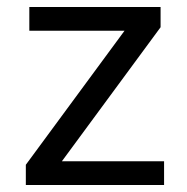

<svg xmlns="http://www.w3.org/2000/svg" viewBox="-20 -530 536 550"><path d="M54 0V-58L364 -479L394 -442H64V-510H440V-452L130 -31L100 -68H450V0Z"/></svg>

Font: Instrument Sans
Style: Regular
Weight: 400
Designer: Rodrigo Fuenzalida
Foundry: fragTYPE
Version: Version 1.000;gftools[0.9.28]